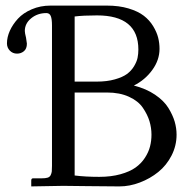

<svg xmlns="http://www.w3.org/2000/svg" viewBox="-20 -665 692 687"><path d="M247.1 -606V-373H326.2Q362.8 -373 390.6 -380.9Q418.5 -388.7 434.1 -400.1Q449.7 -411.6 459.5 -427.7Q469.2 -443.8 472.2 -458Q475.1 -472.2 475.1 -487.8Q475.1 -609.9 327.1 -609.9Q277.8 -609.9 247.1 -606ZM247.1 -334V-37.1Q285.6 -32.2 335 -32.2Q377.4 -32.2 410.9 -41.5Q444.3 -50.8 464.8 -65.4Q485.4 -80.1 498.5 -100.3Q511.7 -120.6 516.8 -140.9Q522 -161.1 522 -183.1Q522 -207.5 514.9 -231.2Q507.8 -254.9 491.2 -279.3Q474.6 -303.7 441.4 -318.8Q408.2 -334 362.8 -334ZM4.9 -509.8Q4.9 -531.7 15.1 -554.7Q25.4 -577.6 44.2 -598.1Q63 -618.7 93.8 -631.8Q124.5 -645 161.1 -645H361.8Q405.8 -645 439.9 -634.8Q474.1 -624.5 494.6 -608.6Q515.1 -592.8 528.1 -571.3Q541 -549.8 545.9 -530.3Q550.8 -510.7 550.8 -490.2Q550.8 -450.2 524.9 -414.6Q499 -378.9 459 -358.9Q502.9 -347.7 534.7 -326.2Q566.4 -304.7 582.3 -279.1Q598.1 -253.4 605 -230Q611.8 -206.5 611.8 -183.1Q611.8 -143.6 593.8 -108.4Q575.7 -73.2 546.4 -49.6Q517.1 -25.9 480.5 -12Q443.8 2 407.2 2Q364.3 2 294.4 1Q224.6 0 206.1 0L91.8 2V-19Q91.8 -26.9 98.1 -26.9H128.9Q142.6 -26.9 150.4 -29.3Q158.2 -31.7 161.4 -38.6Q164.6 -45.4 165.3 -51.5Q166 -57.6 166 -71.8V-574.2Q166 -597.2 161.6 -607.7Q157.2 -618.2 146 -618.2Q114.3 -618.2 91.6 -599.6Q68.8 -581.1 68.8 -554.2Q68.8 -547.4 73.2 -529.8Q76.2 -509.3 76.2 -508.8Q76.2 -490.7 65.7 -481.9Q55.2 -473.1 41 -473.1Q25.4 -473.1 15.1 -483.9Q4.9 -494.6 4.9 -509.8Z"/></svg>

Font: Linux Biolinum G
Style: Regular
Weight: 400
Designer: Philipp H. Poll
Foundry: Philipp H. Poll
Version: Version 1.1.0 ; ttfautohint (v1.6)